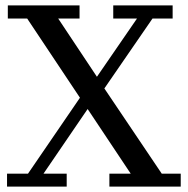

<svg xmlns="http://www.w3.org/2000/svg" viewBox="-20 -687 691 707"><path d="M302.7 -285.6 140.1 -47.4H225.6V0H5.9V-47.4H83L274.4 -327.1L80.1 -618.7H8.8V-667H272.9V-618.7H194.3L336.9 -404.3L484.4 -618.7H397V-667H615.7V-618.7H541.5L364.3 -361.3L575.7 -47.4H645.5V0H382.8V-47.4H461.4Z"/></svg>

Font: KhunPaOh
Style: Regular
Weight: 400
Designer: Khon Soe Zaw Thu
Version: Version 1.00 July 11, 2016, initial release